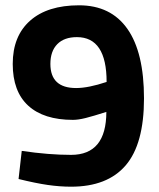

<svg xmlns="http://www.w3.org/2000/svg" viewBox="-20 -692 600 724"><path d="M523 -321Q523 -149 454 -68.5Q385 12 248 12Q206 12 160.5 5.5Q115 -1 50 -17L62 -123Q164 -108 248 -108Q381 -108 381 -270Q331 -254 303 -247Q275 -240 255 -240Q145 -240 86.5 -293.5Q28 -347 28 -451Q28 -556 93.5 -614Q159 -672 278 -672Q398 -672 460.5 -583Q523 -494 523 -321ZM267 -360Q313 -360 382 -383Q382 -552 270 -552Q222 -552 196 -525.5Q170 -499 170 -451Q170 -360 267 -360Z"/></svg>

Font: Cairo
Style: Bold
Weight: 700
Designer: Mohamed Gaber
Foundry: Kief Type Foundry
Version: Version 2.100